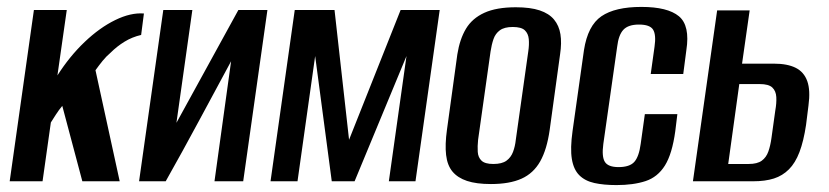

<svg xmlns="http://www.w3.org/2000/svg" viewBox="-20 -524 2395 555"><path d="M8 0 78 -495H173L146 -306Q181 -361 224.5 -402.5Q268 -444 313 -466Q358 -488 396 -485L388 -423Q362 -417 340 -403.5Q318 -390 300 -372Q287 -361 276.5 -348Q266 -335 256 -321L326 0H218L160 -218Q150 -206 141 -192Q132 -178 127 -170L103 0Z M382 0 452 -495H536L490 -169L669 -495H753L683 0H600L648 -347Q601 -260 554.5 -173.5Q508 -87 459 0Z M762 0 832 -495H947L989 -120L1138 -495H1251L1181 0H1104L1155 -362L1005 0H939L891 -362L840 0Z M1399 8Q1357 8 1330 -1Q1303 -10 1288 -28Q1273 -46 1269.5 -76Q1266 -106 1272 -149L1302 -367Q1309 -411 1327 -441Q1345 -471 1380 -487Q1415 -503 1471 -503Q1513 -503 1540 -494Q1567 -485 1581.5 -467.5Q1596 -450 1600 -425Q1604 -400 1599 -367L1569 -149Q1561 -92 1541.5 -57.5Q1522 -23 1487.5 -7.5Q1453 8 1399 8ZM1406 -50Q1431 -50 1444 -59.5Q1457 -69 1463 -85Q1469 -101 1471 -120L1507 -375Q1510 -395 1508.5 -411Q1507 -427 1497 -436.5Q1487 -446 1462 -446Q1438 -446 1425 -436.5Q1412 -427 1406.5 -411Q1401 -395 1398 -375L1362 -120Q1360 -101 1361 -85Q1362 -69 1372 -59.5Q1382 -50 1406 -50Z M1762 11Q1725 11 1698 5Q1671 -1 1654.5 -17.5Q1638 -34 1633 -64.5Q1628 -95 1635 -145L1668 -379Q1679 -450 1718.5 -477Q1758 -504 1834 -504Q1910 -504 1942.5 -477Q1975 -450 1964 -379L1955 -310H1861L1872 -389Q1877 -423 1868 -438Q1859 -453 1827 -453Q1796 -453 1782 -438Q1768 -423 1764 -389L1724 -108Q1719 -71 1728.5 -56Q1738 -41 1768 -41Q1800 -41 1813.5 -56Q1827 -71 1832 -108L1844 -194H1938L1932 -145Q1923 -79 1902 -45.5Q1881 -12 1846 -0.5Q1811 11 1762 11Z M1983 0 2053 -494H2147L2125 -340H2217Q2256 -340 2280 -328Q2304 -316 2313.5 -289.5Q2323 -263 2317 -219L2310 -163Q2303 -116 2291 -84.5Q2279 -53 2260.5 -34.5Q2242 -16 2217 -8Q2192 0 2157 0ZM2085 -50H2144Q2169 -50 2182 -59.5Q2195 -69 2201 -86Q2207 -103 2210 -125L2221 -204Q2225 -226 2224 -243.5Q2223 -261 2212.5 -271Q2202 -281 2176 -281H2117Z"/></svg>

Font: Alumni Sans SemiBold
Style: Italic
Weight: 600
Italic angle: -8°
Version: Version 1.016